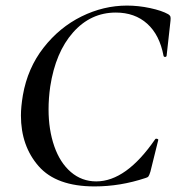

<svg xmlns="http://www.w3.org/2000/svg" viewBox="-20 -656 631 688"><path d="M55 -242Q55 -273 62 -315Q79 -412 136 -485Q193 -558 272 -597Q351 -636 435 -636Q476 -636 518 -627Q560 -618 583 -605Q589 -601 590.5 -597Q592 -593 591 -582L577 -456Q576 -452 571.5 -452Q567 -452 566 -456Q552 -531 507.5 -571Q463 -611 395 -611Q305 -611 242 -540Q179 -469 160 -346Q154 -304 154 -264Q154 -191 174.5 -132Q195 -73 234 -39.5Q273 -6 325 -6Q432 -6 536 -157Q537 -159 540 -159Q543 -159 545.5 -157.5Q548 -156 547 -154L519 -41Q515 -28 512 -24Q509 -20 501 -18Q411 12 319 12Q182 12 118.5 -60.5Q55 -133 55 -242Z"/></svg>

Font: Cormorant Garamond SemiBold
Style: Italic
Weight: 600
Italic angle: -10°
Designer: Christian Thalmann (Catharsis Fonts)
Foundry: Catharsis Fonts
Version: Version 4.000